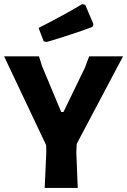

<svg xmlns="http://www.w3.org/2000/svg" viewBox="-21 -921 623 941"><path d="M382 -901 397 -897 437 -803 432 -789Q323 -749 207 -715L193 -719L168 -784Q298 -850 382 -901ZM582 -645 355 -216 353 -175 360 0H198L206 -175L205 -210L-1 -645H170L185 -597L279 -372H290L396 -591L416 -645Z"/></svg>

Font: Alegreya Sans SC ExtraBold
Style: Regular
Weight: 800
Designer: Juan Pablo del Peral
Foundry: Huerta Tipografica
Version: Version 2.007